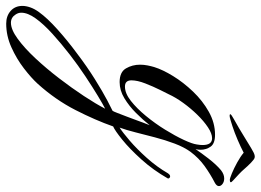

<svg xmlns="http://www.w3.org/2000/svg" viewBox="-266 -356 882 650"><g transform="rotate(90 175.0 -31.0)"><path d="M-70 389Q-96 389 -113 374Q-130 359 -130 334Q-130 322 -125 307.5Q-120 293 -109 278Q-89 250 -50.5 215.5Q-12 181 30 150Q76 115 118.5 88.5Q161 62 190.5 46.5Q220 31 225 29Q227 27 232.5 12.5Q238 -2 245 -20Q252 -38 257.5 -53.5Q263 -69 265 -74L274 -97Q256 -74 232.5 -50.5Q209 -27 182.5 -11Q156 5 128 5Q94 5 81.5 -16.5Q69 -38 69 -64Q69 -77 71.5 -89.5Q74 -102 77 -112Q86 -141 107.5 -176Q129 -211 160 -243.5Q191 -276 228.5 -297Q266 -318 306 -318Q336 -318 346.5 -303Q357 -288 357 -269Q357 -265 356.5 -261Q356 -257 355 -252Q366 -269 386.5 -295.5Q407 -322 426 -338Q440 -349 454 -349Q465 -349 472.5 -343.5Q480 -338 480 -331Q480 -324 470 -318Q439 -302 412 -282.5Q385 -263 364 -235Q348 -213 336 -181Q324 -149 315 -114.5Q306 -80 298 -48.5Q290 -17 282 5Q298 -5 326 -29Q354 -53 384.5 -87Q415 -121 437 -159Q441 -164 443 -165Q445 -166 447 -166Q450 -166 452.5 -163.5Q455 -161 454 -158Q426 -109 390 -69Q354 -29 323 -4Q292 21 278 27Q257 87 222.5 154.5Q188 222 134 282Q114 304 81.5 329Q49 354 10 371.5Q-29 389 -70 389ZM143 -13Q166 -13 191.5 -33Q217 -53 242.5 -84Q268 -115 289 -149Q310 -183 323.5 -212Q337 -241 339 -256Q340 -261 340.5 -266.5Q341 -272 341 -276Q341 -308 318 -308Q302 -308 281 -294Q260 -280 238.5 -258Q217 -236 198.5 -210.5Q180 -185 169 -161Q166 -155 154.5 -132Q143 -109 132.5 -82Q122 -55 122 -35Q122 -13 143 -13ZM-73 373Q-50 373 -18.5 350Q13 327 47.5 290Q82 253 115 210Q148 167 175 126Q202 85 218 54Q204 61 175 78.5Q146 96 109 120.5Q72 145 34.5 174Q-3 203 -35.5 232.5Q-68 262 -87.5 289Q-107 316 -107 338Q-107 348 -101 357Q-91 373 -73 373ZM247 -368Q235 -366 237 -371Q238 -373 252 -381Q266 -389 283.5 -399Q301 -409 310 -415Q333 -429 351 -440Q369 -451 376 -452Q380 -453 384 -452Q389 -451 400.5 -440Q412 -429 424 -415Q429 -409 439.5 -399Q450 -389 459 -381Q468 -373 467 -371Q466 -368 459 -368Q454 -368 437 -375Q420 -382 400 -393Q380 -404 367 -415Q348 -405 323.5 -394.5Q299 -384 277.5 -377Q256 -370 247 -368Z"/></g></svg>

Font: Fleur De Leah
Style: Regular
Weight: 400
Designer: Robert E. Leuschke
Foundry: Robert E. Leuschke
Version: Version 1.010; ttfautohint (v1.8.3)